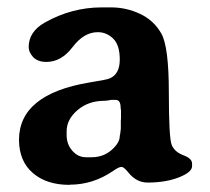

<svg xmlns="http://www.w3.org/2000/svg" viewBox="-20 -499 582 533"><path d="M314.9 -199.7Q314.9 -221.7 301.3 -221.7H288.6Q276.4 -219.2 270 -219.2Q225.6 -219.2 195.3 -193.4Q165 -167.5 165 -134.8V-123.5Q165 -98.6 180.7 -80.6Q196.3 -62.5 218.8 -62.5H234.4Q266.6 -62.5 289.6 -82.5Q312.5 -102.5 312.5 -121.6Q314.5 -131.3 314.5 -134.3L315.4 -142.1V-163.1L315.9 -170.9V-192.4Q314.9 -197.3 314.9 -199.7ZM513.2 -44.9V-37.6Q513.2 -21 476.6 -6.6Q439.9 7.8 389.6 7.8Q358.9 7.8 336.4 -20Q324.2 -35.6 317.4 -35.6Q310.5 -36.1 293.9 -24.4Q238.3 13.7 173.8 13.7Q173.3 13.7 172.9 14.2Q109.4 14.2 71.3 -18.6Q33.2 -51.3 32.7 -110.4Q32.7 -237.3 228 -270Q274.9 -277.3 284.2 -281.2Q312.5 -293 312.5 -333.5Q312.5 -374 294.2 -391.8Q275.9 -409.7 251.5 -409.7Q212.9 -409.7 181.6 -368.4Q150.4 -327.1 108.9 -327.1Q84.5 -327.1 72 -340.6Q59.6 -354 59.6 -368.2Q59.6 -411.1 104.5 -436.5Q179.2 -478.5 262.7 -478.5H288.1Q330.1 -478.5 368.4 -460.7Q406.7 -442.9 427.7 -406.2Q448.7 -369.6 448.7 -242.7Q448.7 -115.7 456.8 -96.4Q464.8 -77.1 489 -68.1Q513.2 -59.1 513.2 -44.9Z"/></svg>

Font: Averia Serif Libre
Style: Bold
Weight: 700
Version: Version 1.002